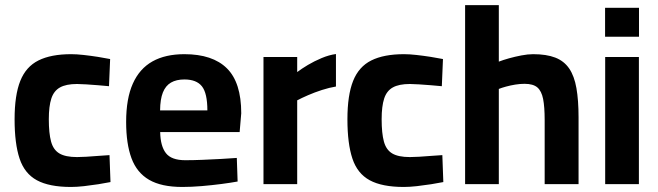

<svg xmlns="http://www.w3.org/2000/svg" viewBox="-20 -727 2598 758"><path d="M260.4 11.1Q174.2 11.1 125.6 -15.4Q76.9 -41.9 57.3 -100.9Q37.6 -159.9 37.6 -256.1Q37.6 -351.3 60.1 -407.6Q82.5 -463.8 131.9 -488.4Q181.3 -513.1 261.1 -513.1Q282.3 -513.1 310.2 -510Q338.1 -506.9 366.4 -502.5Q394.7 -498 414.8 -493.9L410.3 -386.7Q391.4 -388.7 367.3 -390.5Q343.2 -392.4 320.7 -393.9Q298.2 -395.4 284.2 -395.4Q240.9 -395.4 216.6 -381.7Q192.4 -368.1 182.6 -337.8Q172.7 -307.4 172.7 -256.1Q172.7 -201 181.6 -168.2Q190.5 -135.4 214.5 -121.2Q238.4 -106.9 284.2 -106.9Q298.2 -106.9 321 -108.2Q343.8 -109.6 368.6 -111.6Q393.4 -113.6 412.3 -114.6L416.2 -8.2Q396.2 -4.1 368.3 0.3Q340.4 4.6 311.8 7.9Q283.2 11.1 260.4 11.1Z M699.8 11.1Q617.1 11.1 568.7 -17.1Q520.2 -45.3 499.1 -102.3Q478 -159.3 478 -245.5Q478 -337.8 504.4 -396.8Q530.8 -455.9 581.8 -484.5Q632.8 -513.1 707.9 -513.1Q819.3 -513.1 875.8 -457.2Q932.4 -401.3 932.4 -279.8L926.1 -205.6H612.4Q613.4 -150.1 635.1 -122.3Q656.8 -94.5 711.4 -94.5Q741.7 -94.5 778.9 -96Q816 -97.5 852.6 -99.5Q889.2 -101.5 914.9 -103.5L918.1 -10.4Q892.5 -5.7 854.8 -0.7Q817 4.2 776.3 7.7Q735.5 11.1 699.8 11.1ZM612 -291.1H798.7Q798.7 -359 777.2 -386.2Q755.7 -413.3 707.9 -413.3Q676.2 -413.3 655 -401Q633.8 -388.7 623.1 -362.1Q612.4 -335.4 612 -291.1Z M1020.2 0V-501.9H1153.3V-442.5Q1170.4 -455.5 1195.4 -470.5Q1220.4 -485.4 1249.7 -497.7Q1278.9 -510 1306.3 -513.7V-385.4Q1279.9 -381.1 1250.8 -371.7Q1221.8 -362.3 1196.3 -351.2Q1170.8 -340.1 1153.3 -330.9V0Z M1574.4 11.1Q1488.2 11.1 1439.6 -15.4Q1390.9 -41.9 1371.3 -100.9Q1351.6 -159.9 1351.6 -256.1Q1351.6 -351.3 1374.1 -407.6Q1396.5 -463.8 1445.9 -488.4Q1495.3 -513.1 1575.1 -513.1Q1596.3 -513.1 1624.2 -510Q1652.1 -506.9 1680.4 -502.5Q1708.7 -498 1728.8 -493.9L1724.3 -386.7Q1705.4 -388.7 1681.3 -390.5Q1657.2 -392.4 1634.7 -393.9Q1612.2 -395.4 1598.2 -395.4Q1554.9 -395.4 1530.6 -381.7Q1506.4 -368.1 1496.6 -337.8Q1486.7 -307.4 1486.7 -256.1Q1486.7 -201 1495.6 -168.2Q1504.5 -135.4 1528.5 -121.2Q1552.4 -106.9 1598.2 -106.9Q1612.2 -106.9 1635 -108.2Q1657.8 -109.6 1682.6 -111.6Q1707.4 -113.6 1726.3 -114.6L1730.2 -8.2Q1710.2 -4.1 1682.3 0.3Q1654.4 4.6 1625.8 7.9Q1597.2 11.1 1574.4 11.1Z M1816.2 0V-706.7H1949.3V-483.7Q1966.2 -490.2 1989.6 -496.8Q2013 -503.3 2038.3 -508.2Q2063.7 -513.1 2084.8 -513.1Q2137.5 -513.1 2172.2 -499.6Q2206.9 -486.1 2227.2 -456.4Q2247.4 -426.7 2255.7 -379Q2264.1 -331.4 2264.1 -263.5V0H2130.3V-252.8Q2130.3 -304.9 2124.2 -336.2Q2118 -367.6 2101.4 -381.9Q2084.7 -396.1 2050.9 -396.1Q2033.2 -396.1 2013.9 -393Q1994.7 -389.8 1977.6 -385.1Q1960.5 -380.4 1949.3 -375.9V0Z M2369.2 0V-501.9H2502.3V0ZM2368.8 -582.1V-696.2H2502.7V-582.1Z"/></svg>

Font: Cairo
Style: Regular
Weight: 400
Designer: Mohamed Gaber, Accademia di Belle Arti di Urbino
Foundry: Kief Type Foundry, Accademia di Belle Arti di Urbino
Version: Version 3.120